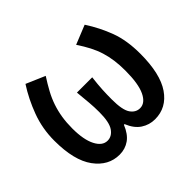

<svg xmlns="http://www.w3.org/2000/svg" viewBox="-122 -666 844 844"><g transform="rotate(-45 300.0 -244.5)"><path d="M191 12Q122 12 76.5 -50Q31 -112 31 -235Q31 -309 56 -376.5Q81 -444 118 -501L206 -463Q186 -432 170.5 -403.5Q155 -375 145 -345.5Q135 -316 130 -284.5Q125 -253 125 -217Q125 -147 145 -108Q165 -69 197 -69Q224 -69 242 -95Q260 -121 260 -184Q260 -215 257.5 -244Q255 -273 251 -314H346Q341 -273 339.5 -244Q338 -215 338 -184Q338 -119 355 -94Q372 -69 399 -69Q431 -69 450.5 -109.5Q470 -150 470 -232Q470 -267 466 -296.5Q462 -326 453.5 -353.5Q445 -381 431 -408Q417 -435 397 -465L486 -501Q523 -444 546 -382.5Q569 -321 569 -238Q569 -113 526 -50.5Q483 12 411 12Q376 12 347 -7Q318 -26 301 -68H297Q280 -26 253 -7Q226 12 191 12Z"/></g></svg>

Font: Source Code Pro Medium
Style: Regular
Weight: 500
Monospace: yes
Designer: Paul D. Hunt, Teo Tuominen
Foundry: Adobe Systems Incorporated
Version: Version 2.030;PS 1.000;hotconv 16.6.51;makeotf.lib2.5.65220